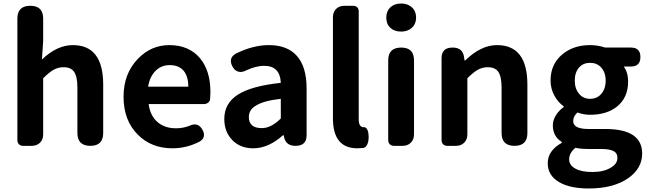

<svg xmlns="http://www.w3.org/2000/svg" viewBox="-20 -831 3695 1094"><path d="M112 0Q97 0 88 -9Q79 -18 79 -33V-399V-725Q79 -798 153 -798Q226 -798 226 -725V-597L219 -492Q305 -574 395 -574Q568 -574 568 -349V-73Q568 0 495 0Q421 0 421 -73V-331Q421 -395 402 -422Q384 -448 342 -448Q310 -448 283 -432Q259 -418 226 -385V-65Q226 -36 208 -18Q190 0 161 0H152Z M963 14Q842 14 765 -64Q684 -145 684 -280Q684 -411 765 -495Q840 -574 945 -574Q1057 -574 1120 -499Q1179 -427 1179 -306Q1179 -290 1177 -264Q1175 -253 1165 -245.5Q1155 -238 1141 -238H1085H999H827Q836 -171 878 -135Q919 -100 983 -100Q1022 -100 1059 -114Q1108 -138 1134 -91Q1157 -48 1117 -24Q1043 14 963 14ZM824 -337H938H1053Q1053 -395 1027 -427Q1000 -460 947 -460Q900 -460 868 -429Q833 -395 824 -337Z M1423 14Q1349 14 1303.5 -33Q1258 -80 1258 -153Q1258 -242 1335 -291.5Q1412 -341 1580 -359Q1576 -456 1485 -456Q1440 -456 1385 -431Q1360 -417 1338.5 -422.5Q1317 -428 1304 -453Q1280 -500 1323 -525Q1421 -574 1512 -574Q1618 -574 1672.5 -511.5Q1727 -449 1727 -327V-245V-163V-60Q1727 0 1664 0Q1607 0 1598 -53L1597 -60H1592Q1509 14 1423 14ZM1472 -101Q1525 -101 1580 -156V-268Q1528 -262 1494 -252.5Q1460 -243 1438 -229Q1398 -206 1398 -164Q1398 -101 1472 -101Z M2016 14Q1877 14 1877 -157V-733Q1877 -762 1895 -780Q1913 -798 1942 -798H1950H1990Q2024 -798 2024 -764V-474V-151Q2024 -106 2053 -106Q2054 -106 2055 -106Q2063 -107 2070 -97Q2076 -88 2078 -78Q2083 -49 2078 -24Q2071 7 2051 12Q2029 14 2016 14Z M2225 0Q2210 0 2201 -9Q2192 -18 2192 -33V-487Q2192 -560 2266 -560Q2339 -560 2339 -487V-280V-65Q2339 -36 2321 -18Q2303 0 2274 0H2265ZM2266 -651Q2227 -651 2204 -672.5Q2181 -694 2181 -730.5Q2181 -767 2204 -789Q2227 -811 2266 -811Q2303 -811 2327 -789Q2351 -767 2351 -731Q2351 -695 2327 -673Q2303 -651 2266 -651Z M2529 0Q2514 0 2505 -9Q2496 -18 2496 -33V-280V-500Q2496 -560 2559 -560Q2617 -560 2624 -506L2627 -486H2630Q2720 -574 2812 -574Q2985 -574 2985 -349V-73Q2985 0 2912 0Q2838 0 2838 -73V-331Q2838 -395 2819 -422Q2801 -448 2759 -448Q2727 -448 2700 -432Q2676 -418 2643 -385V-65Q2643 -36 2625 -18Q2607 0 2578 0H2569Z M3334 243Q3230 243 3168 208Q3101 170 3101 99Q3101 27 3181 -17V-22Q3130 -54 3130 -117Q3130 -146 3148 -175Q3165 -202 3192 -221V-225Q3160 -248 3140 -284Q3117 -325 3117 -372Q3117 -466 3185 -522Q3248 -574 3342 -574Q3386 -574 3428 -560H3528H3575Q3629 -560 3629 -506Q3629 -452 3575 -452H3534Q3559 -418 3559 -367Q3559 -275 3496 -224Q3437 -177 3342 -177Q3306 -177 3270 -190Q3246 -168 3246 -141Q3246 -96 3334 -96H3430Q3639 -96 3639 44Q3639 130 3557 186Q3473 243 3334 243ZM3356 149Q3419 149 3459 125Q3498 103 3498 69Q3498 40 3474 29Q3453 18 3405 18H3336Q3288 18 3259 11Q3223 40 3223 77Q3223 111 3259 130Q3293 149 3356 149ZM3342 -268Q3381 -268 3405 -295Q3431 -324 3431 -371.5Q3431 -419 3405 -447Q3381 -473 3342 -473Q3304 -473 3280 -447Q3255 -419 3255 -371.5Q3255 -324 3281 -295Q3304 -268 3342 -268Z"/></svg>

Font: GenSenRounded2 TW B
Style: Regular
Weight: 700
Version: Version 2.000;PS 2;hotconv 16.6.51;makeotf.lib2.5.65220 DEVE